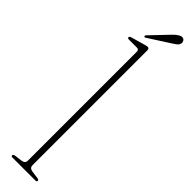

<svg xmlns="http://www.w3.org/2000/svg" viewBox="-301 -825 798 798"><g transform="rotate(45 97.5 -426.5)"><path d="M115 -712V-36.5Q115 -20 134 -17.5L167.5 -13Q176.5 -12 176.5 -5.5Q176.5 0 168 0H34Q26 0 26 -5.5Q26 -11.5 36.5 -13.5L69 -17.5Q88 -20 88 -36V-676.5Q88 -689 76.5 -689H29.5Q21 -689 21 -695Q21 -700 29.5 -702.5L90.5 -720Q100.5 -723 105.5 -723Q115 -723 115 -712ZM141.5 -830Q166.5 -855.5 181.5 -853Q189 -851.5 192.5 -844.8Q196 -838 194.5 -831.5Q192 -822 184.5 -816.2Q177 -810.5 166 -803.5L72.5 -743.5Q68 -740.5 65.5 -744Q62.5 -747 67.5 -752.5Z"/></g></svg>

Font: Fraunces 144pt S050 Thin
Style: Regular
Weight: 100
Version: Version 1.000; ttfautohint (v1.8.3)